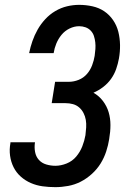

<svg xmlns="http://www.w3.org/2000/svg" viewBox="-20 -763 540 791"><path d="M208 8Q181 8 155.5 4.5Q130 1 107 -9Q84 -19 65.5 -35.5Q47 -52 36 -74Q25 -96 21.5 -121.5Q18 -147 23 -174V-177H124V-176Q121 -156 124.5 -137Q128 -118 140 -104.5Q152 -91 170.5 -85.5Q189 -80 208 -80Q231 -80 254.5 -89.5Q278 -99 294 -118Q310 -137 319 -160Q328 -183 332 -206Q334 -222 335 -238Q336 -254 333.5 -269Q331 -284 324 -297.5Q317 -311 306 -320.5Q295 -330 280.5 -334Q266 -338 250 -338H193L207 -426H264Q284 -426 304 -434Q324 -442 338 -458Q352 -474 359.5 -494Q367 -514 370 -533Q372 -547 373 -561Q374 -575 372.5 -588.5Q371 -602 367 -614.5Q363 -627 354 -636.5Q345 -646 332.5 -650.5Q320 -655 306 -655Q286 -655 266.5 -645.5Q247 -636 233.5 -619.5Q220 -603 212 -583.5Q204 -564 201 -544H100Q105 -569 113.5 -593.5Q122 -618 135 -641Q148 -664 166.5 -684Q185 -704 208 -717.5Q231 -731 256 -737Q281 -743 306 -743Q334 -743 361 -737Q388 -731 409.5 -716.5Q431 -702 446 -680Q461 -658 467.5 -632Q474 -606 474.5 -578Q475 -550 470 -522Q466 -500 458.5 -478.5Q451 -457 437.5 -438Q424 -419 405 -404.5Q386 -390 365 -381Q388 -368 404 -347Q420 -326 427.5 -301Q435 -276 435 -248Q435 -220 430 -192V-191Q426 -165 417.5 -139Q409 -113 394.5 -89.5Q380 -66 358.5 -46.5Q337 -27 312.5 -14.5Q288 -2 261 3Q234 8 208 8Z"/></svg>

Font: Iosevka Curly Semibold
Style: Italic
Weight: 600
Italic angle: -9°
Monospace: yes
Designer: Belleve Invis
Foundry: Belleve Invis
Version: Version 22.1.2; ttfautohint (v1.8.4)